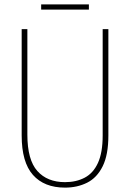

<svg xmlns="http://www.w3.org/2000/svg" viewBox="-20 -847 594 877"><path d="M475 -228Q475 -140 449 -87.5Q423 -35 378 -12.5Q333 10 277 10Q182 10 130.5 -48Q79 -106 79 -228V-714H105V-232Q105 -117 150.5 -66Q196 -15 277 -15Q328 -15 367 -35.5Q406 -56 427.5 -103Q449 -150 449 -228V-714H475ZM386 -827V-803H168V-827Z"/></svg>

Font: Noto Sans Lao Looped Condensed Thin
Style: Regular
Weight: 100
Width: 3
Designer: Mark Frömberg, Ben Mitchell
Foundry: The Fontpad Ltd
Version: Version 1.002; ttfautohint (v1.8.4.7-5d5b)